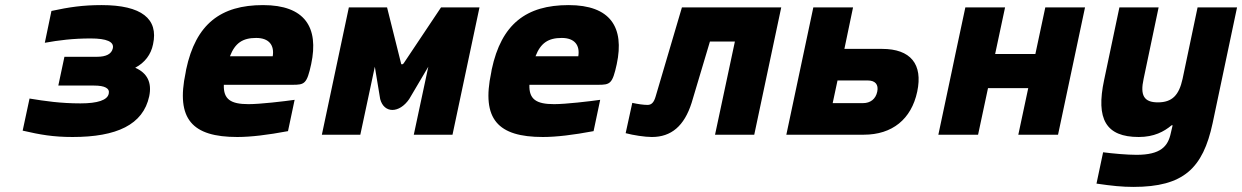

<svg xmlns="http://www.w3.org/2000/svg" viewBox="-20 -529 4878 754"><path d="M361 -306H233L209 -193H349C392 -193 412 -182 407 -161C402 -136 364 -123 296 -123C218 -123 157 -132 96 -142L69 -16C138 0 189 9 265 9C438 9 542 -39 566 -151C577 -204 559 -242 511 -263C549 -283 573 -315 581 -355C603 -455 536 -509 379 -509C305 -509 252 -501 182 -486L156 -361C211 -371 267 -378 336 -378C399 -378 429 -365 423 -339C418 -317 397 -306 361 -306Z M1202 -277C1233 -422 1177 -509 1013 -509C847 -509 749 -435 711 -256L709 -244C670 -61 735 9 912 9C965 9 1031 1 1111 -14L1137 -137C1095 -131 1002 -120 956 -120C886 -120 857 -139 859 -196H1128C1176 -196 1185 -199 1202 -277ZM883 -308C903 -360 933 -380 986 -380C1037 -380 1058 -351 1051 -308Z M1350 -500 1244 0H1395L1452 -267L1473 -140C1488 -83 1548 -83 1587 -140L1662 -267L1605 0H1757L1863 -500H1712L1565 -280C1561 -275 1555 -275 1555 -280L1500 -500Z M2402 -277C2433 -422 2377 -509 2213 -509C2047 -509 1949 -435 1911 -256L1909 -244C1870 -61 1935 9 2112 9C2165 9 2231 1 2311 -14L2337 -137C2295 -131 2202 -120 2156 -120C2086 -120 2057 -139 2059 -196H2328C2376 -196 2385 -199 2402 -277ZM2083 -308C2103 -360 2133 -380 2186 -380C2237 -380 2258 -351 2251 -308Z M2696 -125 2768 -366H2866L2788 0H2942L3048 -500H2658L2555 -151C2548 -126 2538 -117 2523 -117C2508 -117 2486 -120 2463 -125L2437 -6C2467 2 2512 9 2540 9C2616 9 2667 -34 2696 -125Z M3068 0H3372C3484 0 3559 -61 3582 -169C3605 -277 3556 -337 3444 -337H3296L3330 -500H3174ZM3250 -124 3269 -213H3388C3417 -213 3431 -197 3425 -169C3419 -140 3398 -124 3369 -124Z M3665 0H3821L3860 -183H4018L3979 0H4135L4241 -500H4085L4046 -317H3888L3927 -500H3771L3732 -317L3718 -250Z M4742 -45 4838 -500H4683L4624 -219C4610 -155 4583 -127 4527 -127C4472 -127 4457 -155 4471 -219L4530 -500H4376L4316 -215C4283 -61 4323 9 4452 9C4512 9 4551 -12 4581 -37H4585L4578 -7C4567 46 4538 79 4443 79C4406 79 4350 74 4312 69L4286 192C4347 201 4387 205 4431 205C4628 205 4704 132 4742 -45Z"/></svg>

Font: LT Wave Mono Black
Style: Italic
Weight: 900
Designer: Daniel Lyons
Version: Version 2.5 (Glyphs App)